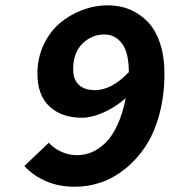

<svg xmlns="http://www.w3.org/2000/svg" viewBox="-20 -692 640 724"><path d="M263.2 12.2Q200.2 12.2 151.9 -9.5Q103.5 -31.2 71.8 -65.9L164.1 -153.8Q181.2 -133.8 210 -120.4Q238.8 -106.9 269 -106.9Q299.3 -106.9 326.2 -118.2Q353 -129.4 377.9 -153.6Q402.8 -177.7 422.6 -220.5Q442.4 -263.2 454.1 -321.8Q415 -287.6 370.1 -267.8Q325.2 -248 289.1 -248Q212.4 -248 166.7 -290.5Q121.1 -333 121.1 -414.1Q121.1 -472.2 143.8 -521.5Q166.5 -570.8 204.1 -603.3Q241.7 -635.7 289.3 -653.8Q336.9 -671.9 387.2 -671.9Q431.2 -671.9 468.8 -656.5Q506.3 -641.1 536.1 -610.8Q565.9 -580.6 583 -530.3Q600.1 -480 600.1 -415Q600.1 -331.5 580.8 -260.5Q561.5 -189.5 528.6 -139.9Q495.6 -90.3 452.1 -55.4Q408.7 -20.5 360.8 -4.2Q313 12.2 263.2 12.2ZM337.9 -352.1Q400.9 -352.1 465.8 -419.9Q465.8 -494.1 439.9 -528.1Q414.1 -562 373 -562Q326.2 -562 291 -527.6Q255.9 -493.2 255.9 -431.2Q255.9 -391.6 277.6 -371.8Q299.3 -352.1 337.9 -352.1Z"/></svg>

Font: Office Code Pro Bold Italic
Style: Regular
Weight: 700
Italic angle: -9°
Designer: Nathan Rutzky & Paul D. Hunt
Foundry: Adobe Systems Incorporated
Version: Version 1.004;PS 001.004;hotconv 1.0.70;makeotf.lib2.5.58329